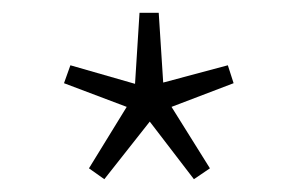

<svg xmlns="http://www.w3.org/2000/svg" viewBox="-20 -804 467 300"><path d="M143 -524 214 -614 283 -524 308 -541 248 -637 345 -674 336 -702 235 -675 228 -784H198L191 -673L90 -702L80 -674L178 -637L119 -541Z"/></svg>

Font: Noto Sans Japanese Thin
Style: Regular
Weight: 100
Designer: Ryoko NISHIZUKA (kana & ideographs); Paul D. Hunt (Latin, Greek & Cyrillic); Wenlong ZHANG (bopomofo); Sandoll Communica
Foundry: Adobe Systems Incorporated
Version: Version 1.000;PS 1;hotconv 1.0.78;makeotf.lib2.5.61930